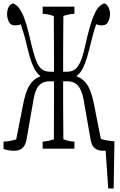

<svg xmlns="http://www.w3.org/2000/svg" viewBox="-39 -792 679 1087"><path d="M149.9 -223.6Q131.3 -112.3 112.8 -11.2Q108.4 17.6 98.6 33.2Q89.4 48.3 75.4 54.9Q61.5 61.5 38.6 61.5Q23.9 61.5 6.8 58.3Q-10.3 55.2 -19 51.3Q-19 35.2 -19 9.8Q17.1 8.3 52.7 -2.9Q72.3 -98.1 91.8 -200.2Q101.1 -250 116.7 -287.1Q138.7 -338.4 183.1 -356.9Q187 -358.4 190.9 -359.9Q187.5 -362.3 184.6 -365.2Q174.3 -374 165 -387.2Q139.2 -424.3 117.7 -514.6Q106.4 -564.9 97.2 -595.7Q87.9 -626.5 78.6 -653.3Q76.7 -656.2 74.2 -652.3Q59.6 -648.4 44.9 -648.4Q21 -648.4 11.2 -668.5Q1 -689.9 1 -711.9Q1 -727.1 5.1 -740.5Q9.3 -753.9 17.1 -762.2Q24.9 -770.5 33.7 -772.5Q46.4 -769 58.3 -758.3Q70.3 -747.6 83.5 -723.1Q96.7 -698.7 109.9 -654.8Q123 -610.8 138.2 -542.5Q149.9 -492.7 160.9 -461.4Q171.9 -430.2 184.6 -413.8Q197.3 -397.5 212.6 -391.6Q228 -385.7 246.1 -385.7H262.2H266.6Q266.6 -450.2 266.6 -504.9Q266.6 -584 265.6 -701.2Q233.9 -712.4 202.6 -713.9Q202.6 -738.8 202.6 -754.4H382.3Q382.3 -739.3 382.3 -713.9Q351.1 -712.4 319.8 -701.7Q318.4 -579.1 318.4 -506.8Q318.4 -451.2 318.4 -385.7H323.2H338.4Q357.4 -385.7 372.1 -391.6Q403.8 -403.8 424.3 -462.4Q435.1 -493.2 445.3 -542.5Q466.3 -634.3 483.4 -682.1Q501 -730 517.3 -748.8Q533.7 -767.6 550.8 -772.5Q560.1 -771.5 567.4 -762.7Q575.2 -753.9 579.6 -740.2Q584 -726.6 584 -711.9Q584 -690.4 573.2 -668.5Q563.5 -648.4 538.6 -648.4Q524.4 -648.4 509.8 -652.8Q507.8 -656.7 505.4 -653.8Q495.6 -626.5 487.3 -595.7Q479.5 -564.5 466.8 -514.6Q454.6 -465.8 443.1 -435.5Q431.6 -405.3 418.9 -387.2Q409.7 -374.5 399.4 -365.7Q396 -362.8 393.1 -360.4Q397 -358.4 400.9 -357.4Q414.6 -352.1 425.3 -343.8Q452.6 -323.7 468 -287.6Q483.4 -251.5 493.7 -199.7Q512.7 -99.1 532.2 -5.4Q570.8 6.3 608.9 7.8Q606.9 146 604.5 274.9H573.7Q566.4 172.9 559.1 61Q550.3 61.5 546.4 61.5Q524.9 61.5 510.3 54.9Q495.6 48.3 485.8 33.2Q476.6 18.1 472.2 -11.2Q453.6 -112.8 435.1 -223.6Q428.2 -261.7 417 -284.7Q394 -331.5 346.2 -331.5H323.2H318.4Q318.4 -259.8 318.4 -197.8Q318.4 -127.9 319.8 -3.4Q351.1 8.3 382.3 9.8Q382.3 34.7 382.3 49.8H202.6Q202.6 34.7 202.6 9.8Q234.4 7.8 266.1 -3.4Q266.6 -43 266.6 -196.3Q266.6 -258.8 266.6 -331.5H237.3Q213.9 -331.5 196 -320.1Q178.2 -308.6 167 -285.2Q155.8 -261.7 149.9 -223.6Z"/></svg>

Font: Scarab Serif
Style: Condensed-Light
Weight: 300
Designer: John Roberts
Foundry: Scarab
Version: 1.0